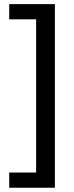

<svg xmlns="http://www.w3.org/2000/svg" viewBox="-20 -718 357 924"><path d="M244.1 -698.2V185.5H24.4V112.3H153.8V-625H24.4V-698.2Z"/></svg>

Font: Sansation
Style: Regular
Weight: 400
Designer: Bernd Montag
Version: Version 1.301